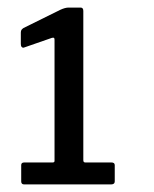

<svg xmlns="http://www.w3.org/2000/svg" viewBox="-20 -867 407 507"><path d="M283 -431V-388Q283 -380 273 -380H44Q36 -380 36 -388V-431Q36 -438 44 -438H119Q124 -438 124 -442V-762Q124 -766 122.5 -767Q121 -768 117 -767L45 -742L42 -741Q35 -741 35 -751V-781Q35 -786 37 -788.5Q39 -791 42 -793L139 -841Q152 -847 161 -847H193Q200 -847 200 -838V-444Q200 -438 205 -438H274Q283 -438 283 -431Z"/></svg>

Font: n
Style: Regular
Weight: 500
Designer: Pablo Impallari, Rodrigo Fuenzalida
Foundry: Impallari Type
Version: Version 1.002; ttfautohint (v1.5)